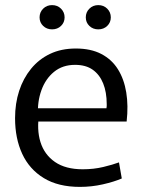

<svg xmlns="http://www.w3.org/2000/svg" viewBox="-20 -721 560 752"><path d="M293 11Q208 11 151.5 -23.5Q95 -58 67 -118.5Q39 -179 39 -258Q39 -316 55 -365Q71 -414 101.5 -451.5Q132 -489 176 -510Q220 -531 277 -531Q336 -531 377 -509.5Q418 -488 442 -449.5Q466 -411 474.5 -359Q483 -307 476 -245H89L134 -279Q123 -214 138.5 -164.5Q154 -115 195.5 -86.5Q237 -58 304 -58Q347 -58 384.5 -67Q422 -76 446 -85L457 -22Q427 -9 383 1Q339 11 293 11ZM90 -297H397Q398 -302 398 -306Q398 -310 398 -313Q398 -360 384 -394.5Q370 -429 343 -448Q316 -467 274 -467Q225 -467 191.5 -439.5Q158 -412 142 -367Q126 -322 129 -272ZM184 -606Q163 -606 149 -619.5Q135 -633 135 -653Q135 -673 149 -687Q163 -701 184 -701Q205 -701 219 -687Q233 -673 233 -653Q233 -633 219 -619.5Q205 -606 184 -606ZM365 -606Q344 -606 330 -619.5Q316 -633 316 -653Q316 -673 330 -687Q344 -701 365 -701Q386 -701 400 -687Q414 -673 414 -653Q414 -633 400 -619.5Q386 -606 365 -606Z"/></svg>

Font: Murecho Thin
Style: Regular
Weight: 400
Version: Version 1.010